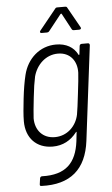

<svg xmlns="http://www.w3.org/2000/svg" viewBox="-60 -740 571 979"><g transform="rotate(-5 225.5 -250.0)"><path d="M291 -665 335 -583C338 -578 341 -577 346 -577H373C381 -577 385 -583 381 -589L322 -694C320 -699 316 -700 311 -700H272C267 -700 263 -699 260 -694L175 -589C170 -583 173 -577 180 -577H208C212 -577 216 -578 220 -583L285 -665C287 -667 290 -667 291 -665ZM368 -494 363 -452C362 -448 359 -447 358 -451C338 -490 300 -512 248 -512C165 -512 100 -454 80 -371C72 -339 65 -296 60 -252C55 -208 51 -167 51 -136C51 -50 104 5 187 5C239 5 280 -18 310 -57C312 -61 315 -60 314 -56L309 -11C295 98 241 155 119 151C113 151 109 155 108 161L104 190C103 197 105 200 112 200C260 206 342 135 360 -9L420 -494C420 -500 417 -504 411 -504H379C373 -504 369 -500 368 -494ZM324 -147C312 -88 265 -42 202 -42C140 -42 102 -86 102 -147C104 -172 106 -205 112 -253C117 -300 122 -331 128 -359C144 -419 192 -465 254 -465C316 -465 351 -419 349 -359C347 -331 345 -308 338 -252C332 -196 328 -174 324 -147Z"/></g></svg>

Font: Barlow Semi Condensed Light
Style: Italic
Weight: 300
Width: 4
Italic angle: -7°
Designer: Jeremy Tribby
Foundry: Tribby Type
Version: Version 1.422;hotconv 1.0.109;makeotfexe 2.5.65596